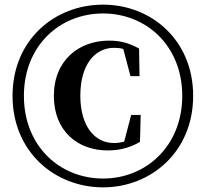

<svg xmlns="http://www.w3.org/2000/svg" viewBox="-20 -787 885 827"><path d="M424 20C631 20 812 -134 812 -374C812 -615 631 -767 424 -767C215 -767 34 -615 34 -374C34 -134 215 20 424 20ZM424 -18C238 -18 83 -157 83 -374C83 -591 238 -729 424 -729C610 -729 765 -590 765 -374C765 -159 610 -18 424 -18ZM444 -139C501 -139 546 -154 583 -176L586 -292H545L515 -177C500 -173 485 -171 470 -171C390 -171 326 -241 326 -375C326 -509 389 -581 471 -581C485 -581 498 -580 511 -576L542 -459H581L579 -578C540 -599 504 -612 449 -612C322 -612 212 -529 212 -374C212 -222 315 -139 444 -139Z"/></svg>

Font: GenKiMin2 TW H
Style: Regular
Weight: 900
Version: Version 2.100;PS 2.1;hotconv 16.6.51;makeotf.lib2.5.65220 DE